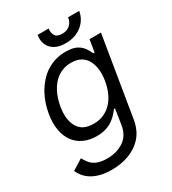

<svg xmlns="http://www.w3.org/2000/svg" viewBox="-222 -843 1054 1176"><g transform="rotate(-30 304.5 -255.5)"><path d="M11.4 106.5 86.6 59.7Q90.9 67.1 96.2 75.8Q101.6 84.5 108.7 94.1Q115.8 103.7 125.9 112.4Q136 121.1 150 127.7Q164.1 134.2 183.1 138.1Q202.1 142 227.3 142Q293 142 342.3 110.1Q391.7 78.1 403.4 9.9L420.5 -100.9H413.4Q396 -77.4 377.7 -60Q359.4 -42.6 338.6 -31.2Q317.8 -19.9 293.7 -14.2Q269.5 -8.5 240.1 -8.5Q190.7 -8.5 151.1 -26.3Q111.5 -44 85.9 -78.1Q60.4 -112.2 51.1 -161.9Q41.9 -211.6 52.6 -275.6Q58.6 -311.4 70.5 -345.9Q82.4 -380.3 100.1 -411Q117.9 -441.8 141.2 -467.9Q164.4 -494 193.4 -512.8Q222.3 -531.6 256.7 -542.1Q291.2 -552.6 331 -552.6Q384.2 -552.6 413 -535.2Q425.4 -527.7 434.3 -519.5Q443.2 -511.4 450.1 -502Q457 -492.5 462.7 -481.9Q468.4 -471.2 474.4 -458.8H483L497.2 -545.5H578.1L485.8 15.6Q474.1 85.9 435 130.3Q415.5 152.3 391.3 168.5Q367.2 184.7 339.3 195.1Q311.4 205.6 280.7 210.8Q250 215.9 217.3 215.9Q171.5 215.9 137.1 206.9Q102.6 197.8 77.9 182.5Q53.3 167.3 37.1 147.5Q21 127.8 11.4 106.5ZM152.3 -137.8Q182.2 -83.8 261.4 -83.8Q304 -83.8 336.6 -99.4Q369.3 -115.1 392.8 -141.7Q416.2 -168.3 430.8 -203.3Q445.3 -238.3 451.7 -277Q465.9 -365.8 433.9 -421.5Q401.6 -477.3 325.3 -477.3Q296.9 -477.3 273.1 -469.5Q249.3 -461.6 229.8 -448Q210.2 -434.3 194.8 -415.3Q179.3 -396.3 167.8 -374.1Q156.2 -351.9 148.4 -327.2Q140.6 -302.6 136.4 -277Q121.8 -191.8 152.3 -137.8ZM235.1 -727.3H313.2Q308.2 -699.6 320.7 -678.6Q333.1 -657.7 370 -657.7Q403.4 -657.7 424.4 -675.8Q445.3 -693.9 451 -727.3H529.1Q519.5 -669.7 473.7 -633.2Q427.6 -596.6 359.4 -596.6Q292.3 -596.6 258.9 -633.2Q225.5 -669.7 235.1 -727.3Z"/></g></svg>

Font: Inter P
Style: Italic
Weight: 400
Italic angle: -9.40001°
Designer: Rasmus Andersson
Foundry: rsms
Version: Version 3.018;git-588b23468